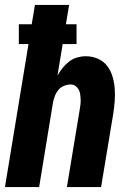

<svg xmlns="http://www.w3.org/2000/svg" viewBox="-20 -755 540 775"><path d="M0 0 95 -577H56V-657H108L121 -735H259L246 -657H289V-577H233L212 -450Q221 -466 233 -481Q245 -496 259.5 -507Q274 -518 291.5 -523Q309 -528 326 -528Q352 -528 375 -518Q398 -508 412.5 -489Q427 -470 434 -446.5Q441 -423 443 -398Q445 -373 443 -347Q441 -321 437 -295L388 0H250L302 -314Q304 -325 305 -335Q306 -345 305.5 -355.5Q305 -366 303.5 -376Q302 -386 297 -394.5Q292 -403 284 -408.5Q276 -414 265 -414Q252 -414 238.5 -408.5Q225 -403 216 -392.5Q207 -382 202 -369Q197 -356 194 -342L138 0Z"/></svg>

Font: Iosevka Term Curly Heavy
Style: Italic
Weight: 900
Italic angle: -9°
Designer: Belleve Invis
Foundry: Belleve Invis
Version: Version 32.3.0